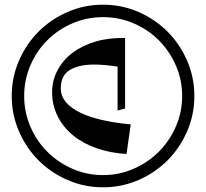

<svg xmlns="http://www.w3.org/2000/svg" viewBox="-20 -784 878 818"><path d="M419 14Q339 14 268 -17Q197 -48 144.5 -100.5Q92 -153 61 -224Q30 -295 30 -375Q30 -455 61 -526Q92 -597 144.5 -649.5Q197 -702 268 -733Q339 -764 419 -764Q499 -764 570 -733Q641 -702 693.5 -649.5Q746 -597 777 -526Q808 -455 808 -375Q808 -295 777 -224Q746 -153 693.5 -100.5Q641 -48 570 -17Q499 14 419 14ZM419 -38Q488 -38 549.5 -65Q611 -92 656.5 -137.5Q702 -183 729 -244.5Q756 -306 756 -375Q756 -444 729 -505.5Q702 -567 656.5 -612.5Q611 -658 549.5 -684.5Q488 -711 419 -711Q350 -711 288.5 -684.5Q227 -658 181.5 -612.5Q136 -567 109.5 -505.5Q83 -444 83 -375Q83 -306 109.5 -244.5Q136 -183 181.5 -137.5Q227 -92 288.5 -65Q350 -38 419 -38ZM481 -313V-500Q458 -504 431 -506.5Q404 -509 382 -509Q315 -509 277 -485.5Q239 -462 239 -408Q239 -374 261.5 -348Q284 -322 324 -303Q364 -284 418.5 -272Q473 -260 537 -254L519 -128Q450 -132 391.5 -152.5Q333 -173 291 -207.5Q249 -242 225.5 -289Q202 -336 202 -391Q202 -441 225 -484.5Q248 -528 289 -559Q330 -590 387.5 -607Q445 -624 513 -622V-322Z"/></svg>

Font: Trickster
Style: Regular
Weight: 400
Designer: Jean-Baptiste Morizot
Foundry: Jean-Baptiste Morizot
Version: Version 2.000;PS 2.0;hotconv 1.0.88;makeotf.lib2.5.647800